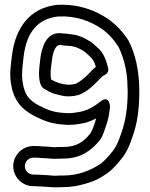

<svg xmlns="http://www.w3.org/2000/svg" viewBox="-20 -753 644 827"><path d="M446 -459C438 -492 427 -526 399 -549C387 -559 377 -571 357 -581C341 -590 321 -601 295 -604C277 -607 267 -608 251 -609C176 -622 159 -540 154 -503C152 -481 148 -460 148 -435C148 -412 152 -382 168 -372C180 -365 202 -351 218 -348C233 -345 251 -338 271 -338C291 -338 314 -340 333 -350C371 -369 394 -398 421 -424C425 -427 427 -428 431 -430C442 -435 449 -447 446 -459ZM393 -465C380 -455 374 -448 360 -433C346 -419 327 -403 310 -394C304 -391 291 -388 272 -388C243 -391 227 -396 201 -410C199 -415 198 -425 198 -435C198 -454 201 -472 204 -497C210 -541 224 -563 243 -559C261 -555 271 -557 289 -554C306 -552 317 -546 334 -537C347 -530 350 -525 366 -511C378 -500 386 -490 393 -465ZM253 -70C330 -70 375 -107 409 -148C425 -169 428 -189 435 -206C445 -232 451 -262 454 -293C454 -293 452 -347 413 -316C388 -296 359 -278 328 -272C306 -268 285 -264 263 -266C212 -269 190 -277 149 -298C103 -322 85 -346 77 -403C72 -438 78 -473 82 -512C95 -611 139 -671 229 -682C308 -686 368 -662 415 -631C445 -611 469 -584 490 -552C512 -508 529 -447 529 -381C529 -374 530 -368 530 -361C530 -290 521 -231 503 -181C492 -149 483 -125 467 -104C451 -83 431 -61 414 -48C372 -20 319 3 253 3C241 3 228 3 219 4C203 4 189 1 171 1C162 1 150 -1 135 -1H123C104 -1 87 -17 87 -37C87 -57 104 -74 123 -74H135C147 -74 154 -72 163 -72H170C180 -72 196 -69 216 -69C228 -69 240 -70 253 -70ZM253 53C301 53 342 41 374 30C400 21 422 7 442 -7C467 -24 489 -51 507 -74C529 -102 540 -133 551 -165C572 -222 580 -286 580 -361C580 -444 564 -520 534 -577C534 -577 533 -578 533 -579C509 -616 480 -648 443 -673C389 -709 317 -737 226 -732H224C105 -718 47 -630 32 -518C28 -481 20 -440 27 -395C37 -326 69 -284 127 -254C170 -232 203 -219 259 -216C288 -213 316 -218 338 -222C359 -226 376 -234 394 -243C389 -222 377 -189 369 -178C341 -144 312 -120 253 -120C240 -120 228 -120 215 -119C203 -119 187 -122 170 -122H165C156 -123 146 -124 135 -124H123C76 -124 37 -84 37 -37C37 10 76 49 123 49H135C144 49 157 51 171 51C182 51 198 54 220 54C230 54 241 53 253 53Z"/></svg>

Font: Blanket
Style: BdOutline
Weight: 700
Foundry: Cannot Into Space Fonts
Version: Version 0.9